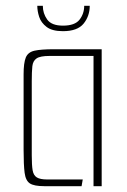

<svg xmlns="http://www.w3.org/2000/svg" viewBox="-20 -639 436 659"><path d="M132 0Q97 0 82.5 -9.5Q68 -19 64.5 -46Q61 -73 61 -125V-384Q61 -423 68.5 -441.5Q76 -460 98.5 -465Q121 -470 166 -470H329V0H301V-447H150Q118 -447 105.5 -438.5Q93 -430 91 -411.5Q89 -393 89 -360V-106Q89 -72 92 -54.5Q95 -37 106.5 -30Q118 -23 142 -23H264L260 0ZM196 -532Q159 -532 140 -546.5Q121 -561 114.5 -581Q108 -601 108 -619H127Q127 -593 142 -572Q157 -551 196 -551Q237 -551 253 -571.5Q269 -592 269 -619H288Q288 -584 267 -558Q246 -532 196 -532Z"/></svg>

Font: Smooch Sans Thin ExtraLight
Style: Regular
Weight: 250
Version: Version 1.010